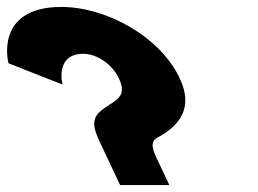

<svg xmlns="http://www.w3.org/2000/svg" viewBox="-128 -527 736 547"><path d="M49.9 -286.2C42 -322.8 47.6 -373.8 108.8 -373.8C147.1 -373.8 191.3 -344.9 210.6 -304.1C239.1 -243.7 191.9 -241.2 155.7 -208C129.1 -183.4 141.9 -152.8 159.6 -115.4L214.2 0.2H354.5L321.1 -70.3C307.8 -98.4 297.4 -122.2 320.3 -134.9C385.4 -169.8 423.4 -220.8 384 -304.1C327.3 -423.9 174.1 -507.2 46.6 -507.2C-143 -507.2 -105.6 -350.8 -103.6 -346.6Z"/></svg>

Font: Hussar
Style: BdOpOblFive
Weight: 700
Foundry: Cannot Into Space Fonts
Version: Version 2.00